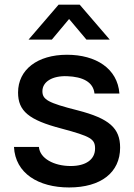

<svg xmlns="http://www.w3.org/2000/svg" viewBox="-20 -790 576 824"><path d="M276.5 14.5C413 14.5 495.5 -49.5 495.5 -156.5C495.5 -240 449 -281.5 313 -316.5C186.5 -348.5 162 -362.5 162 -398.5C162 -439.5 205 -465.5 268.5 -463C334.5 -460.5 380.5 -438.5 385.5 -388.5H492.5C484.5 -496 391.5 -555 267.5 -555C140.5 -555 57.5 -491 57.5 -393C57.5 -313.5 103.5 -275 243 -238.5C370 -204.5 388 -193.5 388 -152.5C388 -105.5 348.5 -77.5 283.5 -77.5C211.5 -77.5 151 -110 147 -159.5H40C45.5 -46 145 14.5 276.5 14.5ZM102.5 -620H202.5L276.5 -708.5L351 -620H451L322 -770H231.5Z"/></svg>

Font: Eudonet SemiBold
Style: Regular
Weight: 600
Designer: Mikhail Sharanda
Foundry: Mikhail Sharanda
Version: Version 4.503;Glyphs 3.1.2 (3151)